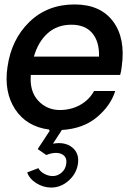

<svg xmlns="http://www.w3.org/2000/svg" viewBox="-20 -574 589 855"><path d="M312 -554.2Q427.2 -554.2 483.6 -478.5Q540 -402.8 522 -276.9Q520 -256.8 515.1 -240.2H117.2Q111.3 -168.5 149.2 -126.7Q187 -85 245.1 -84Q295.9 -84 336.4 -106.4Q377 -128.9 398.9 -168.9H493.2Q473.1 -104 412.1 -52.5Q351.1 -1 254.9 4.9L252.9 8.8L215.8 65.9Q269 56.2 301.5 82.5Q334 108.9 327.1 155.8Q320.3 199.7 285.6 230.5Q251 261.2 208 261.2Q172.9 261.2 141.8 241.7Q110.8 222.2 101.1 193.8L150.9 174.8Q158.7 189.9 177.2 200Q195.8 210 214.8 210Q236.8 210 254.4 194.6Q272 179.2 274.9 155.8Q279.8 123.5 253.9 111.8Q228 100.1 186 116.2L147.9 89.8L201.2 8.8L198.2 2.9Q98.1 -10.3 47.6 -87.2Q-2.9 -164.1 13.2 -274.9Q30.3 -397.9 110.6 -476.1Q190.9 -554.2 312 -554.2ZM420.9 -321.8Q422.9 -387.7 391.4 -425.8Q359.9 -463.9 297.9 -463.9Q234.9 -463.9 192.4 -426Q149.9 -388.2 130.9 -321.8Z"/></svg>

Font: Oakes Grotesk
Style: Medium Italic
Weight: 500
Designer: Samuel Oakes
Foundry: Samuel Oakes
Version: Version 1.0 | wf-rip DC20170320